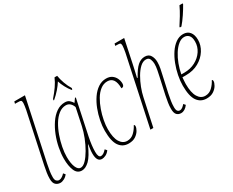

<svg xmlns="http://www.w3.org/2000/svg" viewBox="-107 -1167 1916 1577"><g transform="rotate(-30 850.5 -378.0)"><path d="M96 9Q71 9 53 -7Q35 -23 35 -63Q35 -92 39.5 -120Q44 -148 51 -183L151 -652Q154 -668 156.5 -686.5Q159 -705 159 -712Q159 -731 152 -735.5Q145 -740 116 -740H96L101 -760H202L79 -183Q72 -148 67.5 -120Q63 -92 63 -63Q63 -36 74 -26Q85 -16 98 -16Q112 -16 127 -26Q142 -36 152 -48L167 -31Q153 -12 133 -1.5Q113 9 96 9Z M300 10Q256 10 237 -34.5Q218 -79 218 -149Q218 -196 228.5 -250.5Q239 -305 259.5 -357Q280 -409 309 -452Q338 -495 375 -520.5Q412 -546 456 -546Q482 -546 497.5 -532.5Q513 -519 523 -502L547 -536H555L485 -204Q477 -165 473 -131.5Q469 -98 469 -69Q469 -15 494 -15Q505 -15 517.5 -22Q530 -29 547 -48L562 -31Q546 -9 526 0.5Q506 10 490 10Q442 10 442 -68Q442 -88 445 -109.5Q448 -131 451 -151H448Q408 -60 371.5 -25Q335 10 300 10ZM302 -15Q326 -15 352.5 -42.5Q379 -70 404.5 -114Q430 -158 450 -209Q470 -260 480 -307L514 -468Q505 -493 489 -507Q473 -521 451 -521Q414 -521 382 -496Q350 -471 325 -429.5Q300 -388 282.5 -338.5Q265 -289 255.5 -239.5Q246 -190 246 -149Q246 -87 261.5 -51Q277 -15 302 -15ZM387 -619Q421 -658 446 -694Q471 -730 486 -766H511Q516 -732 530 -692.5Q544 -653 565 -619L562 -606H556Q536 -630 518.5 -663Q501 -696 493 -723Q476 -695 449 -664Q422 -633 390 -606H384Z M743 10Q687 10 655.5 -34.5Q624 -79 624 -179Q624 -223 634 -273.5Q644 -324 662.5 -372Q681 -420 708 -459.5Q735 -499 770 -522.5Q805 -546 846 -546Q880 -546 901.5 -530.5Q923 -515 933.5 -491.5Q944 -468 944 -443Q944 -413 917 -413Q917 -521 844 -521Q808 -521 777.5 -497.5Q747 -474 724 -435Q701 -396 685 -350.5Q669 -305 660.5 -259.5Q652 -214 652 -178Q652 -96 677 -55.5Q702 -15 744 -15Q782 -15 809.5 -41.5Q837 -68 853 -100Q862 -100 862 -86Q862 -71 849 -48Q836 -25 810 -7.5Q784 10 743 10Z M1241 9Q1216 9 1200.5 -7Q1185 -23 1185 -63Q1185 -92 1189.5 -120Q1194 -148 1201 -183L1236 -342Q1241 -365 1247 -395Q1253 -425 1253 -453Q1253 -473 1244.5 -495.5Q1236 -518 1209 -518Q1179 -518 1152 -492.5Q1125 -467 1102 -427.5Q1079 -388 1062 -343.5Q1045 -299 1037 -260L981 0H953L1092 -652Q1095 -668 1097.5 -686.5Q1100 -705 1100 -712Q1100 -731 1093 -735.5Q1086 -740 1057 -740H1047L1052 -760H1143L1096 -536Q1090 -508 1083.5 -479.5Q1077 -451 1070 -422H1076Q1111 -487 1142.5 -515Q1174 -543 1211 -543Q1249 -543 1265 -515.5Q1281 -488 1281 -453Q1281 -422 1275 -392.5Q1269 -363 1264 -342L1229 -183Q1222 -148 1217.5 -120Q1213 -92 1213 -63Q1213 -36 1221.5 -26Q1230 -16 1243 -16Q1257 -16 1269.5 -26Q1282 -36 1292 -48L1307 -31Q1277 9 1241 9Z M1483 10Q1427 10 1395.5 -34.5Q1364 -79 1364 -179Q1364 -224 1374 -274.5Q1384 -325 1402.5 -373Q1421 -421 1447 -460Q1473 -499 1506 -522.5Q1539 -546 1577 -546Q1617 -546 1639 -519Q1661 -492 1661 -444Q1661 -393 1632 -346.5Q1603 -300 1551 -270.5Q1499 -241 1430 -241H1396Q1395 -228 1393.5 -209Q1392 -190 1392 -179Q1392 -97 1417 -56Q1442 -15 1484 -15Q1522 -15 1549.5 -41.5Q1577 -68 1593 -100Q1602 -100 1602 -86Q1602 -71 1589 -48Q1576 -25 1550 -7.5Q1524 10 1483 10ZM1428 -266Q1487 -266 1533 -290.5Q1579 -315 1606 -355.5Q1633 -396 1633 -444Q1633 -485 1616 -503Q1599 -521 1573 -521Q1544 -521 1516.5 -498.5Q1489 -476 1465.5 -439Q1442 -402 1425 -356.5Q1408 -311 1400 -266ZM1582 -606 1583 -614Q1604 -646 1628 -685.5Q1652 -725 1671 -766H1701V-758Q1683 -725 1654 -681.5Q1625 -638 1597 -606Z"/></g></svg>

Font: Noto Serif ExtraCondensed Thin
Style: Italic
Weight: 100
Width: 2
Italic angle: -12°
Designer: Monotype Design Team
Foundry: Monotype Imaging Inc.
Version: Version 2.013